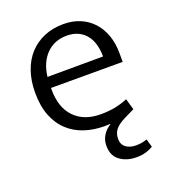

<svg xmlns="http://www.w3.org/2000/svg" viewBox="-124 -568 751 846"><g transform="rotate(-20 252.0 -145.0)"><path d="M458 -230H122V-221Q122 -138 166.5 -92Q211 -46 289 -46Q324 -46 354 -51.5Q384 -57 416 -70L431 -18Q407 -6 387 3.5Q367 13 352.5 24Q338 35 330.5 49Q323 63 323 83Q323 109 341.5 122.5Q360 136 388 136Q404 136 417 133.5Q430 131 440 127L451 165Q435 175 415.5 180.5Q396 186 373 186Q327 186 295.5 163Q264 140 264 93Q264 67 277 45.5Q290 24 313 10V8Q306 8 299.5 8.5Q293 9 286 9Q237 9 194 -5Q151 -19 118.5 -48.5Q86 -78 67.5 -124Q49 -170 49 -234Q49 -289 64.5 -334Q80 -379 109 -410.5Q138 -442 178.5 -459Q219 -476 269 -476Q312 -476 346.5 -461.5Q381 -447 406 -420Q431 -393 444.5 -355Q458 -317 458 -271ZM385 -282Q385 -310 378.5 -335.5Q372 -361 357.5 -380.5Q343 -400 320 -411.5Q297 -423 265 -423Q207 -423 169.5 -385Q132 -347 124 -281Z"/></g></svg>

Font: Mukta Malar Light
Style: Regular
Weight: 300
Designer: Aadarsh Rajan, Girish Dalvi, Yashodeep Gholap
Foundry: Ek Type
Version: Version 2.538;PS 1.000;hotconv 16.6.51;makeotf.lib2.5.65220;